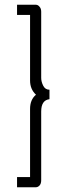

<svg xmlns="http://www.w3.org/2000/svg" viewBox="-20 -760 288 811"><path d="M107 -697H52V-740H131Q135 -740 139.5 -738Q144 -736 149 -729Q154 -722 154 -710V-431Q154 -415 162.5 -398Q171 -381 189 -381V-341Q154 -337 154 -289V1Q154 16 147 23.5Q140 31 131 31H52V-12H107V-300Q107 -339 132 -360Q107 -383 107 -420Z"/></svg>

Font: Raleway
Style: Light
Weight: 300
Designer: Matt McInerney, Pablo Impallari, Rodrigo Fuenzalida
Foundry: Matt McInerney, Pablo Impallari, Rodrigo Fuenzalida
Version: Version 3.000